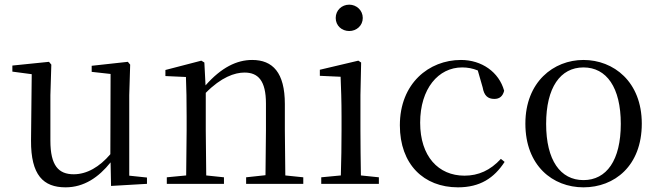

<svg xmlns="http://www.w3.org/2000/svg" viewBox="-20 -788 2820 823"><path d="M456 9 610 0V-27L534 -35V-380L538 -511L528 -523L373 -506V-480L454 -471L453 -127C407 -73 353 -41 296 -41C231 -41 196 -78 196 -185V-380L200 -511L190 -523L33 -507V-481L116 -470L113 -186C112 -37 166 15 261 15C340 15 403 -28 454 -92Z M1117 0H1280V-28L1203 -36L1201 -229V-342C1201 -477 1149 -531 1061 -531C995 -531 929 -499 861 -422L856 -520L843 -528L689 -488V-462L777 -458C779 -408 780 -358 780 -289V-229L778 -36L695 -28V0H940V-28L864 -36L862 -229V-390C928 -457 986 -477 1028 -477C1086 -477 1120 -443 1120 -344V-229L1118 -37L1035 -28V0Z M1477 -655C1508 -655 1535 -678 1535 -711C1535 -744 1508 -768 1477 -768C1445 -768 1419 -744 1419 -711C1419 -678 1445 -655 1477 -655ZM1440 0H1604V-28L1527 -36C1526 -92 1525 -175 1525 -229V-380L1528 -520L1516 -528L1351 -489V-463L1440 -459C1442 -409 1444 -356 1444 -289V-229C1444 -175 1443 -92 1441 -36L1357 -28V0Z M1943 15C2038 15 2098 -25 2143 -94L2127 -107C2082 -58 2031 -35 1971 -35C1859 -35 1781 -118 1781 -262C1781 -408 1859 -499 1961 -499C1984 -499 2006 -495 2028 -486L2049 -413C2055 -378 2071 -364 2099 -364C2121 -364 2135 -375 2141 -399C2119 -479 2045 -531 1956 -531C1818 -531 1694 -430 1694 -251C1694 -84 1796 15 1943 15Z M2481 15C2614 15 2731 -77 2731 -258C2731 -438 2610 -531 2481 -531C2353 -531 2232 -437 2232 -258C2232 -78 2349 15 2481 15ZM2481 -16C2382 -16 2321 -101 2321 -257C2321 -413 2382 -499 2481 -499C2580 -499 2641 -413 2641 -257C2641 -101 2580 -16 2481 -16Z"/></svg>

Font: Harano Aji Mincho
Style: Regular
Weight: 400
Foundry: Masamichi Hosoda
Version: HaranoAjiMincho-Regular version 20230610;ttx 4.39.4